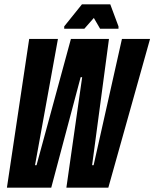

<svg xmlns="http://www.w3.org/2000/svg" viewBox="-20 -868 714 888"><path d="M12 0 115 -688H248L142 -104H149L308 -688H484L406 -104H413L544 -688H674L481 0H287L360 -511H353L217 0ZM277 -735V-746L359 -848H490L528 -746V-735H443L414 -785L370 -735Z"/></svg>

Font: Saira UltraCondensed Black
Style: Italic
Weight: 900
Width: 1
Italic angle: -12°
Designer: Hector Gatti with collaboration of the Omnibus-Type team
Foundry: Omnibus-Type
Version: Version 1.101